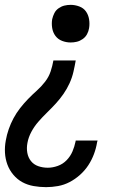

<svg xmlns="http://www.w3.org/2000/svg" viewBox="-23 -548 543 791"><path d="M268 -373Q250 -373 233 -379.5Q216 -386 205.5 -400Q195 -414 192 -432.5Q189 -451 192 -469Q195 -482 201 -494Q207 -506 218.5 -514Q230 -522 242.5 -525Q255 -528 268 -528Q286 -528 303.5 -521.5Q321 -515 331 -501Q341 -487 344 -468.5Q347 -450 344 -432Q342 -419 335.5 -407Q329 -395 317.5 -387Q306 -379 293.5 -376Q281 -373 268 -373ZM167 223Q141 223 115.5 218.5Q90 214 69 202.5Q48 191 32 172Q16 153 7.5 130Q-1 107 -2.5 81.5Q-4 56 1 30Q5 7 13 -16Q21 -39 32.5 -60.5Q44 -82 59.5 -102Q75 -122 92.5 -140Q110 -158 128.5 -174.5Q147 -191 162.5 -211Q178 -231 185.5 -253.5Q193 -276 197 -299H289Q285 -276 279.5 -252Q274 -228 263.5 -205Q253 -182 238.5 -161Q224 -140 206.5 -121Q189 -102 170.5 -84Q152 -66 135 -46.5Q118 -27 106 -4.5Q94 18 90 41Q86 62 89.5 81.5Q93 101 104.5 115.5Q116 130 134.5 136.5Q153 143 174 143Q194 143 215 135.5Q236 128 251.5 112Q267 96 275.5 76Q284 56 288 36L289 31H379L377 38Q373 63 364 87Q355 111 341 132.5Q327 154 307 172Q287 190 264 202Q241 214 216 218.5Q191 223 167 223Z"/></svg>

Font: Iosevka Medium
Style: Italic
Weight: 500
Italic angle: -9°
Monospace: yes
Designer: Belleve Invis
Foundry: Belleve Invis
Version: Version 32.5.0; ttfautohint (v1.8.4)